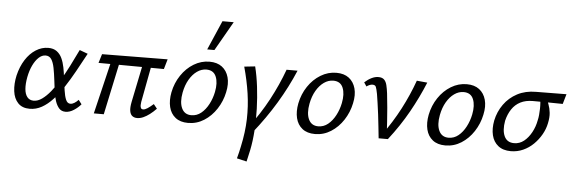

<svg xmlns="http://www.w3.org/2000/svg" viewBox="-56 -898 3957 1325"><g transform="rotate(5 1922.5 -236.0)"><path d="M163 7Q111 7 82 -23.5Q53 -54 46.5 -104.5Q40 -155 53 -214Q68 -277 98 -324Q128 -371 169 -397Q210 -423 255 -423Q291 -423 314 -406Q337 -389 350 -361Q363 -333 370 -297.5Q377 -262 381 -224Q387 -180 392.5 -140.5Q398 -101 408.5 -76.5Q419 -52 440 -52Q453 -52 467.5 -61Q482 -70 495 -84L517 -55Q498 -32 469 -13Q440 6 411 6Q383 6 366.5 -12.5Q350 -31 340 -61Q330 -91 325 -127.5Q320 -164 316 -200Q310 -251 302.5 -289Q295 -327 281 -348Q267 -369 241 -369Q216 -369 193.5 -348Q171 -327 154 -291.5Q137 -256 128 -210Q119 -162 122 -126.5Q125 -91 141 -71Q157 -51 186 -51Q214 -51 243 -71.5Q272 -92 301 -127.5Q330 -163 359 -210.5Q388 -258 416 -313Q444 -368 472 -427L529 -406Q494 -341 460.5 -280.5Q427 -220 392.5 -167.5Q358 -115 322 -76Q286 -37 246.5 -15Q207 7 163 7Z M907 6Q887 6 873.5 -4.5Q860 -15 856 -38.5Q852 -62 860 -102L923 -409H983L926 -107Q924 -96 924 -84.5Q924 -73 928 -65Q932 -57 944 -57Q956 -57 973 -68Q990 -79 1014 -100L1038 -70Q1016 -47 993.5 -30Q971 -13 949.5 -3.5Q928 6 907 6ZM607 0 705 -409H763L676 0ZM1062 -347 609 -350 628 -412 1082 -416Z M1260 9Q1206 9 1172.5 -17.5Q1139 -44 1128 -89.5Q1117 -135 1128 -192Q1141 -257 1176.5 -310Q1212 -363 1263 -394Q1314 -425 1372 -425Q1425 -425 1458.5 -399.5Q1492 -374 1504.5 -329Q1517 -284 1504 -225Q1491 -162 1456 -108.5Q1421 -55 1370.5 -23Q1320 9 1260 9ZM1278 -46Q1316 -46 1346 -70.5Q1376 -95 1397 -135Q1418 -175 1427 -220Q1440 -284 1422.5 -326.5Q1405 -369 1355 -369Q1321 -369 1290.5 -347.5Q1260 -326 1237.5 -287.5Q1215 -249 1205 -197Q1192 -129 1211.5 -87.5Q1231 -46 1278 -46ZM1348 -508 1436 -711H1514L1398 -508Z M1709 36 1676 4Q1754 -98 1810.5 -203.5Q1867 -309 1906 -416H1982Q1933 -300 1865 -187Q1797 -74 1709 36ZM1686 239 1618 223Q1624 201 1629 180Q1634 159 1638 139Q1660 38 1662.5 -52Q1665 -142 1652 -230Q1639 -318 1613 -412L1688 -420Q1704 -356 1713 -281.5Q1722 -207 1724.5 -129.5Q1727 -52 1722 22Q1717 96 1704 159Q1699 182 1694.5 201.5Q1690 221 1686 239Z M2139 9Q2085 9 2051.5 -17.5Q2018 -44 2007 -89.5Q1996 -135 2007 -192Q2020 -257 2055.5 -310Q2091 -363 2142 -394Q2193 -425 2251 -425Q2304 -425 2337.5 -399.5Q2371 -374 2383.5 -329Q2396 -284 2383 -225Q2370 -162 2335 -108.5Q2300 -55 2249.5 -23Q2199 9 2139 9ZM2157 -46Q2195 -46 2225 -70.5Q2255 -95 2276 -135Q2297 -175 2306 -220Q2319 -284 2301.5 -326.5Q2284 -369 2234 -369Q2200 -369 2169.5 -347.5Q2139 -326 2116.5 -287.5Q2094 -249 2084 -197Q2071 -129 2090.5 -87.5Q2110 -46 2157 -46Z M2580 0Q2576 -38 2571.5 -80.5Q2567 -123 2562 -164.5Q2557 -206 2551.5 -242Q2546 -278 2542 -304Q2535 -340 2529.5 -352.5Q2524 -365 2506 -365Q2496 -365 2485 -360.5Q2474 -356 2465 -349L2447 -376Q2470 -397 2494.5 -409Q2519 -421 2542 -421Q2568 -421 2581.5 -408Q2595 -395 2601 -370.5Q2607 -346 2611 -314Q2617 -265 2621 -215.5Q2625 -166 2628.5 -117Q2632 -68 2633 -19L2599 -25Q2669 -121 2720.5 -219.5Q2772 -318 2808 -419L2881 -412Q2838 -307 2780 -203.5Q2722 -100 2644 0Z M3042 9Q2988 9 2954.5 -17.5Q2921 -44 2910 -89.5Q2899 -135 2910 -192Q2923 -257 2958.5 -310Q2994 -363 3045 -394Q3096 -425 3154 -425Q3207 -425 3240.5 -399.5Q3274 -374 3286.5 -329Q3299 -284 3286 -225Q3273 -162 3238 -108.5Q3203 -55 3152.5 -23Q3102 9 3042 9ZM3060 -46Q3098 -46 3128 -70.5Q3158 -95 3179 -135Q3200 -175 3209 -220Q3222 -284 3204.5 -326.5Q3187 -369 3137 -369Q3103 -369 3072.5 -347.5Q3042 -326 3019.5 -287.5Q2997 -249 2987 -197Q2974 -129 2993.5 -87.5Q3013 -46 3060 -46Z M3496 9Q3442 9 3408.5 -17.5Q3375 -44 3364 -89.5Q3353 -135 3364 -192Q3377 -254 3413 -304.5Q3449 -355 3505 -384.5Q3561 -414 3634 -414L3845 -416L3825 -347Q3765 -348 3713 -348.5Q3661 -349 3618 -349Q3568 -349 3532 -330.5Q3496 -312 3473 -277.5Q3450 -243 3439 -197Q3427 -130 3446 -89Q3465 -48 3514 -48Q3552 -48 3582 -72Q3612 -96 3633.5 -135.5Q3655 -175 3663 -220Q3667 -236 3669 -257Q3671 -278 3671.5 -300Q3672 -322 3670.5 -340.5Q3669 -359 3666 -369L3711 -380Q3718 -359 3727.5 -334.5Q3737 -310 3740.5 -278.5Q3744 -247 3735 -205Q3727 -165 3705.5 -127Q3684 -89 3652.5 -58Q3621 -27 3581 -9Q3541 9 3496 9Z"/></g></svg>

Font: Ysabeau Infant Medium
Style: Italic
Weight: 500
Italic angle: -12°
Designer: Christian Thalmann (Catharsis Fonts)
Version: Version 2.001;gftools[0.9.30]; featfreeze: ss01,ss02,lnum